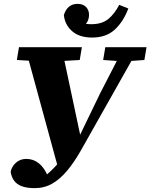

<svg xmlns="http://www.w3.org/2000/svg" viewBox="-20 -899 777 992"><path d="M35 -11Q40 -38 62 -58Q84 -78 116 -78Q152 -78 180.5 -55.5Q209 -33 228 13L175 26L209 14Q225 1 244.5 -17.5Q264 -36 284.5 -60Q305 -84 324 -113Q343 -142 357 -176H381L497 -416L620 -655H699L397 -120Q364 -62 328 -18.5Q292 25 251 49Q210 73 160 73Q118 73 92 63Q66 53 52.5 34Q39 15 35 -11ZM67 -589 78 -655H403L392 -589L271 -582H190ZM513 -589 524 -655H737L726 -589L641 -583H602ZM283 -21 110 -655H298L399 -180ZM456 -705Q390 -705 352.5 -738Q315 -771 310 -821Q318 -848 335.5 -863.5Q353 -879 381 -879Q409 -879 424.5 -863Q440 -847 440 -822Q440 -794 422.5 -774Q405 -754 375 -745L360 -798Q382 -787 403.5 -780.5Q425 -774 452 -774Q506 -774 538.5 -800Q571 -826 596 -874L643 -855Q618 -788 573.5 -746.5Q529 -705 456 -705Z"/></svg>

Font: Source Serif 4 ExtraBold
Style: Italic
Weight: 800
Italic angle: -12°
Designer: Frank Grießhammer
Foundry: Adobe Systems Incorporated
Version: Version 4.004;hotconv 1.0.116;makeotfexe 2.5.65601